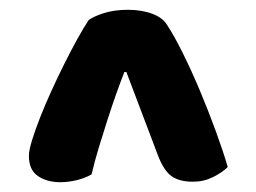

<svg xmlns="http://www.w3.org/2000/svg" viewBox="-20 -684 523 392"><path d="M161 -643Q172 -651 193 -657.5Q214 -664 241 -664Q270 -664 292 -655.5Q314 -647 323 -630Q335 -612 352.5 -577Q370 -542 387.5 -500.5Q405 -459 420.5 -416.5Q436 -374 445 -343Q434 -332 415 -322.5Q396 -313 374 -313Q346 -313 330 -324.5Q314 -336 302 -368L238 -537H234Q226 -517 217 -491.5Q208 -466 199 -438Q190 -410 181.5 -382Q173 -354 167 -328Q153 -320 136 -316Q119 -312 103 -312Q76 -312 57.5 -324.5Q39 -337 39 -366Q39 -377 45.5 -398Q52 -419 62 -444.5Q72 -470 85 -498.5Q98 -527 111.5 -554Q125 -581 138 -604.5Q151 -628 161 -643Z"/></svg>

Font: Baloo Da 2
Style: Bold
Weight: 700
Designer: Noopur Datye, Sulekha Rajkumar and Ek Type
Foundry: Ek Type
Version: Version 1.640;hotconv 1.0.111;makeotfexe 2.5.65597; ttfautoh